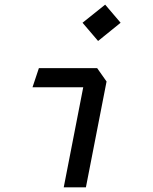

<svg xmlns="http://www.w3.org/2000/svg" viewBox="-20 -807 660 827"><path d="M254.5 0H350L439 -456L398.5 -513.5H147.5L120 -431H338.5ZM335.5 -709 402.5 -630.5 499.5 -709 433 -787Z"/></svg>

Font: Monaspace Krypton
Style: Italic
Weight: 400
Italic angle: -11°
Designer: Riley Cran & the Lettermatic Team
Foundry: Lettermatic
Version: Version 1.101 (Monaspace Krypton)